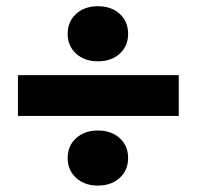

<svg xmlns="http://www.w3.org/2000/svg" viewBox="-20 -637 626 611"><path d="M37.1 -268.1V-397.9H548.8V-268.1ZM291.5 -46.4Q249 -46.4 222.2 -71Q195.3 -95.7 195.3 -134.3Q195.3 -172.9 222.2 -197.3Q249 -221.7 291.5 -221.7Q334.5 -221.7 361.1 -197.3Q387.7 -172.9 387.7 -134.3Q387.7 -95.7 361.1 -71Q334.5 -46.4 291.5 -46.4ZM291.5 -441.9Q249 -441.9 222.2 -466.3Q195.3 -490.7 195.3 -529.3Q195.3 -568.4 222.2 -592.8Q249 -617.2 291.5 -617.2Q334.5 -617.2 361.1 -592.8Q387.7 -568.4 387.7 -529.3Q387.7 -490.7 361.1 -466.3Q334.5 -441.9 291.5 -441.9Z"/></svg>

Font: Heebo Black
Style: Regular
Weight: 900
Designer: Oded Ezer
Foundry: Ezer Type House
Version: Version 3.100